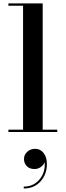

<svg xmlns="http://www.w3.org/2000/svg" viewBox="-20 -770 383 1120"><path d="M29 -13.5H114.5V-736.5H29V-750H229V-13.5H314V0H29ZM120 157Q120 132.5 139 115.2Q158 98 185.5 98Q214.5 98 234 122Q253.5 146 253.5 187Q253.5 246 216.8 287.8Q180 329.5 118.5 329.5V318.5Q175 318.5 210.2 277Q245.5 235.5 240.5 175.5Q235 192 218.5 204Q202 216 181.5 216Q152.5 216 136.2 199.2Q120 182.5 120 157Z"/></svg>

Font: Bodoni* 16pt Medium
Style: Regular
Weight: 500
Version: Version 2.3